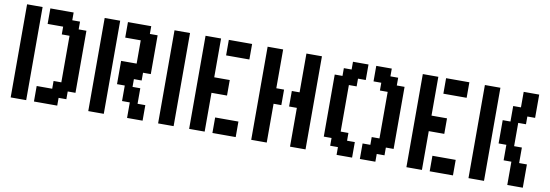

<svg xmlns="http://www.w3.org/2000/svg" viewBox="-56 -1074 4362 1523"><g transform="rotate(10 2125.0 -313.0)"><path d="M375 62.5H312.5H250V0V-62.5H312.5H375V-125H437.5V-187.5V-250V-312.5V-375V-437.5V-500H375V-562.5H312.5H250V-625V-687.5H312.5H375H437.5V-625H500V-562.5H562.5V-500V-437.5V-375V-312.5V-250V-187.5V-125V-62.5H500V0H437.5V62.5ZM125 62.5H62.5V0V-62.5V-125V-187.5V-250V-312.5V-375V-437.5V-500V-562.5V-625V-687.5H125H187.5V-625V-562.5V-500V-437.5V-375V-312.5V-250V-187.5V-125V-62.5V0V62.5Z M1062.5 62.5H1000V0V-62.5H937.5V-125V-187.5H875V-250V-312.5V-375H937.5H1000V-437.5V-500V-562.5H937.5H875V-625V-687.5H937.5H1000H1062.5V-625H1125V-562.5V-500V-437.5V-375V-312.5H1062.5V-250H1000V-187.5H1062.5V-125V-62.5H1125V0V62.5ZM750 62.5H687.5V0V-62.5V-125V-187.5V-250V-312.5V-375V-437.5V-500V-562.5V-625V-687.5H750H812.5V-625V-562.5V-500V-437.5V-375V-312.5V-250V-187.5V-125V-62.5V0V62.5Z M1312.5 62.5H1250V0V-62.5V-125V-187.5V-250V-312.5V-375V-437.5V-500V-562.5V-625V-687.5H1312.5H1375V-625V-562.5V-500V-437.5V-375V-312.5V-250V-187.5V-125V-62.5V0V62.5Z M1812.5 62.5H1750H1687.5V0V-62.5H1750H1812.5H1875V0V62.5ZM1562.5 62.5H1500V0V-62.5V-125V-187.5V-250V-312.5V-375V-437.5V-500V-562.5V-625V-687.5H1562.5H1625V-625V-562.5V-500V-437.5V-375H1687.5H1750V-312.5V-250H1687.5H1625V-187.5V-125V-62.5V0V62.5ZM1812.5 -562.5H1750H1687.5V-625V-687.5H1750H1812.5H1875V-625V-562.5Z M2375 62.5H2312.5V0V-62.5V-125V-187.5V-250H2250V-312.5V-375H2312.5V-437.5V-500V-562.5V-625V-687.5H2375H2437.5V-625V-562.5V-500V-437.5V-375V-312.5V-250V-187.5V-125V-62.5V0V62.5ZM2062.5 62.5H2000V0V-62.5V-125V-187.5V-250V-312.5V-375V-437.5V-500V-562.5V-625V-687.5H2062.5H2125V-625V-562.5V-500V-437.5V-375H2187.5V-312.5V-250H2125V-187.5V-125V-62.5V0V62.5Z M2937.5 62.5H2875V0V-62.5H2937.5V-125H3000V-187.5V-250V-312.5V-375V-437.5V-500H2937.5V-562.5H2875V-625V-687.5H2937.5H3000V-625H3062.5V-562.5H3125V-500V-437.5V-375V-312.5V-250V-187.5V-125V-62.5H3062.5V0H3000V62.5ZM2750 62.5H2687.5V0H2625V-62.5H2562.5V-125V-187.5V-250V-312.5V-375V-437.5V-500V-562.5H2625V-625H2687.5V-687.5H2750H2812.5V-625V-562.5H2750V-500H2687.5V-437.5V-375V-312.5V-250V-187.5V-125H2750V-62.5H2812.5V0V62.5Z M3562.5 62.5H3500H3437.5V0V-62.5H3500H3562.5H3625V0V62.5ZM3312.5 62.5H3250V0V-62.5V-125V-187.5V-250V-312.5V-375V-437.5V-500V-562.5V-625V-687.5H3312.5H3375V-625V-562.5V-500V-437.5V-375H3437.5H3500V-312.5V-250H3437.5H3375V-187.5V-125V-62.5V0V62.5ZM3562.5 -562.5H3500H3437.5V-625V-687.5H3500H3562.5H3625V-625V-562.5Z M4125 62.5H4062.5V0V-62.5V-125H4000V-187.5V-250H3937.5V-312.5V-375V-437.5H4000V-500V-562.5H4062.5V-625V-687.5H4125H4187.5V-625V-562.5V-500H4125V-437.5H4062.5V-375V-312.5V-250H4125V-187.5V-125H4187.5V-62.5V0V62.5ZM3812.5 62.5H3750V0V-62.5V-125V-187.5V-250V-312.5V-375V-437.5V-500V-562.5V-625V-687.5H3812.5H3875V-625V-562.5V-500V-437.5V-375V-312.5V-250V-187.5V-125V-62.5V0V62.5Z"/></g></svg>

Font: PixelArmy
Style: Medium
Weight: 500
Version: Version 001.000